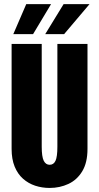

<svg xmlns="http://www.w3.org/2000/svg" viewBox="-20 -917 490 948"><path d="M225.1 11Q187.8 11 153.8 -0.1Q119.9 -11.3 93.7 -34.5Q67.5 -57.7 52.4 -94.3Q37.3 -130.9 37.3 -182.3V-700H186V-192.9Q186 -143.1 196 -123.2Q206 -103.4 225.1 -103.4Q244.9 -103.4 254.1 -123.2Q263.3 -143 263.3 -192.6V-700H412V-182.3Q412 -113.9 386.1 -71.3Q360.3 -28.6 317.7 -8.8Q275.1 11 225.1 11ZM45.7 -748.5 109.6 -896.6H232.1L143.3 -748.5ZM203.3 -748.5 294 -896.6H422L296.6 -748.5Z"/></svg>

Font: League Mono Thin Condensed
Style: Regular
Weight: 100
Width: 1
Designer: Tyler Finck
Foundry: The League of Moveable Type / Tyler Finck
Version: Version 2.300;RELEASE